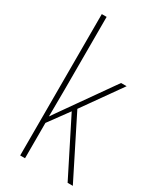

<svg xmlns="http://www.w3.org/2000/svg" viewBox="-193 -827 749 894"><g transform="rotate(30 181.5 -380.0)"><path d="M103 -368Q103 -329 102.5 -295.5Q102 -262 102 -224Q114 -241 122 -253Q130 -265 141 -280L315 -527H345L199 -321L360 0H332L182 -298L103 -190V0H77V-760H103Z"/></g></svg>

Font: Noto Sans Devanagari UI Condensed Thin
Style: Regular
Weight: 100
Width: 3
Designer: Jelle Bosma - Monotype Design Team
Foundry: Monotype Imaging Inc.
Version: Version 2.004; ttfautohint (v1.8.4.7-5d5b)